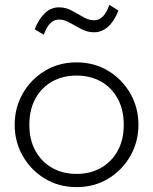

<svg xmlns="http://www.w3.org/2000/svg" viewBox="-20 -750 626 785"><path d="M293 15Q220.5 15 163.2 -19.8Q106 -54.5 73 -112.5Q40 -170.5 40 -240Q40 -309.5 73 -367.5Q106 -425.5 163.2 -460.2Q220.5 -495 293 -495Q365.5 -495 422.8 -460.2Q480 -425.5 513 -367.5Q546 -309.5 546 -240Q546 -170.5 513 -112.5Q480 -54.5 423 -19.8Q366 15 293 15ZM293 -39Q349.5 -39 393 -63.8Q436.5 -88.5 461.2 -133.5Q486 -178.5 486 -240Q486 -301.5 461.2 -346.8Q436.5 -392 393 -416.5Q349.5 -441 293 -441Q236.5 -441 193 -416.5Q149.5 -392 124.8 -346.8Q100 -301.5 100 -240Q100 -178.5 124.8 -133.5Q149.5 -88.5 193 -63.8Q236.5 -39 293 -39ZM159 -608 122 -630Q137 -670 162.2 -695Q187.5 -720 221 -720Q248.5 -720 273.2 -706.8Q298 -693.5 320.8 -680.2Q343.5 -667 365 -667Q386 -667 401.8 -684Q417.5 -701 427 -730L464 -707Q448.5 -665 422.5 -641.5Q396.5 -618 365 -618Q337.5 -618 312.8 -631Q288 -644 265.2 -657Q242.5 -670 221 -670Q180.5 -670 159 -608Z"/></svg>

Font: Geologica Thin
Style: Regular
Weight: 100
Designer: Sindre Bremnes, Frode Helland
Foundry: Monokrom Skriftforlag AS
Version: Version 1.010; ttfautohint (v1.8.4.7-5d5b);gftools[0.9.28]